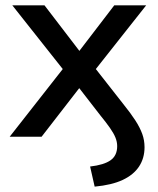

<svg xmlns="http://www.w3.org/2000/svg" viewBox="-20 -510 591 716"><path d="M333 186 316 111Q368 105 392.5 87.5Q417 70 417 35Q417 19 410.5 3Q404 -13 390 -33Q376 -53 354 -80L261 -200H290L135 0H16L234 -278L235 -226L26 -490H146L290 -302H262L406 -490H525L318 -228L319 -276L439 -123Q468 -87 485 -60.5Q502 -34 510.5 -10.5Q519 13 519 39Q519 80 498.5 111Q478 142 437.5 161Q397 180 333 186Z"/></svg>

Font: Nunito Sans 11pt SemiBold
Style: Regular
Weight: 600
Version: Version 3.101;gftools[0.9.27]